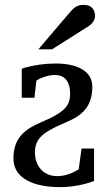

<svg xmlns="http://www.w3.org/2000/svg" viewBox="-20 -753 437 786"><path d="M205 -446C177 -446 145 -434 129 -423L121 -353H69V-471C74 -474 81 -476 90 -478C124 -487 164 -493 208 -493C293 -493 358 -464 358 -398C358 -273 258 -262 194 -226C159 -207 123 -185 123 -130C123 -68 163 -32 213 -32C250 -32 281 -46 302 -60L314 -145H365V-12C327 2 280 13 226 13C117 13 35 -23 35 -104C35 -233 145 -242 209 -282C240 -301 267 -319 267 -369C267 -421 243 -446 206 -446ZM322 -733C293 -733 283 -720 269 -706L137 -551H193L346 -648C357 -657 369 -669 369 -688C369 -716 352 -733 323 -733Z"/></svg>

Font: Veleka
Style: Regular
Weight: 400
Designer: Stefan Peev, Context Ltd, 2016; SIL International, 1997-2014.
Foundry: Stefan Peev, Context Ltd, 2016
Version: Version 1.000